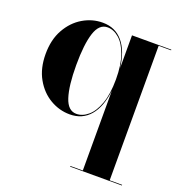

<svg xmlns="http://www.w3.org/2000/svg" viewBox="-130 -582 890 943"><g transform="rotate(20 315.0 -110.0)"><path d="M609.5 246.5V250H339V246.5H404V-170Q394 -84 354.2 -37.2Q314.5 9.5 248.5 9.5Q194 9.5 145.5 -19Q97 -47.5 66.8 -101Q36.5 -154.5 36.5 -229.5Q36.5 -304.5 66.8 -358.2Q97 -412 145.5 -440.8Q194 -469.5 248.5 -469.5Q314.5 -469.5 354.2 -422.2Q394 -375 404 -289V-460H609.5V-456.5H544.5V246.5ZM404 -229.5Q404 -305.5 386 -356Q368 -406.5 339.2 -431.2Q310.5 -456 278.5 -456Q234.5 -456 215.5 -396.8Q196.5 -337.5 196.5 -229.5Q196.5 -121.5 215.5 -62.8Q234.5 -4 278.5 -4Q310.5 -4 339.2 -28.5Q368 -53 386 -103.2Q404 -153.5 404 -229.5Z"/></g></svg>

Font: Bodoni* 48pt
Style: Bold
Weight: 700
Version: Version 2.3